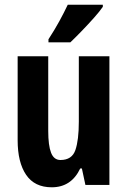

<svg xmlns="http://www.w3.org/2000/svg" viewBox="-20 -786 541 816"><path d="M445 -547V0H343L328 -70H321Q283 10 200 10Q127 10 91 -43Q55 -96 55 -190V-547H185V-229Q185 -168 197 -137Q209 -106 237 -106Q286 -106 300.5 -148.5Q315 -191 315 -269V-547ZM417 -757Q404 -738 380 -711Q356 -684 329 -656Q302 -628 279 -606H186V-619Q212 -659 232 -695.5Q252 -732 268 -766H417Z"/></svg>

Font: Noto Sans Myanmar ExtraCondensed
Style: Bold
Weight: 700
Width: 2
Designer: Monotype Design Team
Foundry: Monotype Imaging Inc.
Version: Version 2.107; ttfautohint (v1.8.4.7-5d5b)